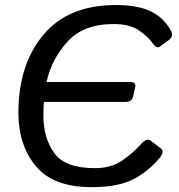

<svg xmlns="http://www.w3.org/2000/svg" viewBox="-20 -735 715 769"><path d="M53.7 -283.2Q53.7 -476.1 153.6 -595.5Q253.4 -714.8 443.4 -714.8Q533.2 -714.8 584.7 -689.2Q636.2 -663.6 663.6 -613.8Q677.2 -589.4 655.8 -574.2L620.1 -548.3Q607.4 -539.6 593.3 -559.6Q575.7 -585.4 538.3 -612.1Q501 -638.7 435.1 -638.7Q313 -638.7 249.3 -567.1Q185.5 -495.6 166.5 -406.7H500Q526.4 -406.7 521.5 -384.8L513.2 -348.6Q508.3 -326.7 481.4 -326.7H155.8Q153.8 -300.3 153.8 -272Q153.8 -183.1 197 -122.3Q240.2 -61.5 359.9 -61.5Q426.3 -61.5 471.2 -93.3Q516.1 -125 544.4 -157.7Q567.4 -184.1 584 -171.4L625.5 -139.6Q640.1 -127.9 618.2 -101.1Q574.2 -48.3 513.4 -16.8Q452.6 14.6 346.7 14.6Q193.4 14.6 123.5 -69.6Q53.7 -153.8 53.7 -283.2Z"/></svg>

Font: Istok
Style: Italic
Weight: 500
Italic angle: -13°
Designer: Andrey V. Panov
Foundry: Andrey V. Panov
Version: Version 1.0.3